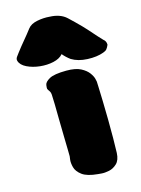

<svg xmlns="http://www.w3.org/2000/svg" viewBox="-69 -609 483 658"><g transform="rotate(-10 172.5 -280.0)"><path d="M167 -426Q157 -412 135 -405Q113 -398 87.5 -398.5Q62 -399 41 -407Q20 -415 14 -430Q11 -437 16 -445Q21 -453 24 -458Q36 -477 49 -495.5Q62 -514 74 -533Q83 -547 105 -553.5Q127 -560 149 -560Q187 -562 210 -544Q233 -526 254 -508Q270 -494 285.5 -479Q301 -464 317 -450Q327 -444 328 -431Q325 -422 321.5 -416.5Q318 -411 309 -407Q286 -396 252.5 -394.5Q219 -393 195 -405Q180 -414 167 -427ZM219 0Q181 0 162.5 -11.5Q144 -23 138.5 -38.5Q133 -54 133.5 -65.5Q134 -77 134 -77Q134 -77 132 -97Q130 -117 126.5 -147Q123 -177 120 -208Q117 -239 114.5 -262Q112 -285 111 -290Q110 -303 105 -308.5Q100 -314 98 -318Q97 -321 97.5 -331.5Q98 -342 114 -353Q130 -364 173 -368Q206 -371 225 -363Q244 -355 254 -343.5Q264 -332 267 -322.5Q270 -313 270 -313Q270 -313 272.5 -293.5Q275 -274 278.5 -243.5Q282 -213 285.5 -178.5Q289 -144 291.5 -112Q294 -80 295 -60Q296 -35 284.5 -22Q273 -9 258 -4.5Q243 0 231 0Q219 0 219 0Z"/></g></svg>

Font: Nerko One
Style: Regular
Weight: 400
Designer: Nermin Kahrimanovic
Foundry: Nermin Kahrimanovic
Version: Version 1.101